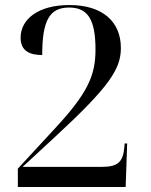

<svg xmlns="http://www.w3.org/2000/svg" viewBox="-20 -744 599 764"><path d="M51 0H480L486 -173H476L475 -160C470 -99 449 -80 385 -80H70L203 -203C416 -400 461 -470 461 -553C461 -658 388 -724 256 -724C133 -724 62 -668 62 -594C62 -540 100 -525 148 -525C148 -661 176 -714 255 -714C329 -714 360 -667 360 -547C360 -443 329 -373 196 -230L51 -73Z"/></svg>

Font: Noto Serif Display
Style: Regular
Weight: 400
Designer: Monotype Design Team
Foundry: Monotype Imaging Inc.
Version: Version 2.009